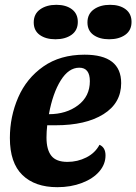

<svg xmlns="http://www.w3.org/2000/svg" viewBox="-20 -757 566 797"><path d="M483 -412Q483 -329 409.5 -283Q336 -237 211 -237H176Q173 -210 173 -186Q173 -136 193 -110.5Q213 -85 260 -85Q302 -85 338.5 -103.5Q375 -122 393 -156Q418 -145 418 -112Q418 -75 392 -45Q366 -15 320 2.5Q274 20 218 20Q125 20 73 -30.5Q21 -81 21 -184Q21 -273 55.5 -352.5Q90 -432 160 -481Q230 -530 331 -530Q483 -530 483 -412ZM183 -283Q255 -283 304 -320Q353 -357 353 -420Q353 -476 309 -476Q265 -476 232 -423Q199 -370 183 -283ZM303 -666Q303 -631 277 -612.5Q251 -594 210 -594Q170 -594 145 -612Q120 -630 120 -664Q120 -699 146.5 -718Q173 -737 214 -737Q254 -737 278.5 -718.5Q303 -700 303 -666ZM526 -666Q526 -631 500 -612.5Q474 -594 433 -594Q393 -594 368 -612Q343 -630 343 -664Q343 -699 369.5 -718Q396 -737 437 -737Q477 -737 501.5 -718.5Q526 -700 526 -666Z"/></svg>

Font: Sansita
Style: Bold Italic
Weight: 700
Italic angle: -11°
Designer: Pablo Cosgaya
Foundry: Omnibus-Type
Version: Version 1.006